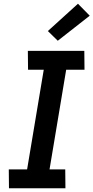

<svg xmlns="http://www.w3.org/2000/svg" viewBox="-20 -1007 500 1027"><path d="M28 0 27 -101H125L214 -634H130L129 -735H431L432 -634H334L245 -101H329L330 0ZM289 -789 236 -841 397 -987 460 -923Z"/></svg>

Font: Iosevka Etoile
Style: Bold Italic
Weight: 700
Italic angle: -9°
Designer: Belleve Invis
Foundry: Belleve Invis
Version: Version 28.1.0; ttfautohint (v1.8.4)